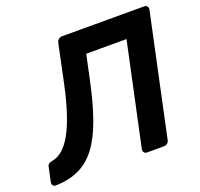

<svg xmlns="http://www.w3.org/2000/svg" viewBox="-162 -836 1013 972"><g transform="rotate(-20 344.5 -350.0)"><path d="M471 0Q460 0 455 -7Q450 -14 451 -24L569 -575H352L325 -449Q300 -329 269.5 -244Q239 -159 199.5 -106.5Q160 -54 106.5 -28.5Q53 -3 -19 -1Q-30 0 -35.5 -7.5Q-41 -15 -39 -25L-23 -100Q-20 -121 5 -124Q35 -129 61.5 -152Q88 -175 111.5 -217Q135 -259 155.5 -321.5Q176 -384 194 -467L238 -676Q240 -686 248 -693Q256 -700 267 -700H709Q720 -700 725.5 -693Q731 -686 729 -675L590 -24Q589 -14 580.5 -7Q572 0 561 0Z"/></g></svg>

Font: Rubik Light Medium
Style: Italic
Weight: 500
Italic angle: -12°
Version: Version 2.104